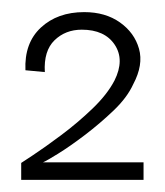

<svg xmlns="http://www.w3.org/2000/svg" viewBox="-20 -703 272 317"><path d="M15 -406V-434Q15 -434 34 -446.5Q53 -459 80.5 -479.5Q108 -500 132.5 -523.5Q157 -547 169 -570Q186 -604 169.5 -629Q153 -654 115 -654Q88 -654 70 -636.5Q52 -619 54 -584L22 -587Q20 -632 47.5 -657.5Q75 -683 119 -683Q154 -683 178 -666Q202 -649 209.5 -622.5Q217 -596 200 -564Q190 -542 167.5 -520.5Q145 -499 120 -480Q95 -461 75.5 -449Q56 -437 51 -435H217V-406Z"/></svg>

Font: Darker Grotesque Light
Style: Regular
Weight: 400
Version: Version 1.000;gftools[0.9.28]